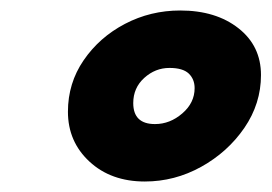

<svg xmlns="http://www.w3.org/2000/svg" viewBox="-20 -783 518 366"><path d="M256 -437Q191.5 -437 150.5 -475Q109.5 -513 109.5 -570Q109.5 -624.5 139.5 -668.2Q169.5 -712 218.2 -737.5Q267 -763 323.5 -763Q391.5 -763 434.5 -729.2Q477.5 -695.5 477.5 -640Q477.5 -585.5 445.8 -539.2Q414 -493 363.5 -465Q313 -437 256 -437ZM275.5 -546.5Q304 -546.5 327.5 -566.8Q351 -587 351 -615Q351 -632 339.8 -642.8Q328.5 -653.5 303 -653.5Q276 -653.5 255 -634.5Q234 -615.5 234 -586.5Q234 -546.5 275.5 -546.5Z"/></svg>

Font: Grandstander
Style: Bold Italic
Weight: 700
Italic angle: -15°
Designer: Tyler Finck
Foundry: Etcetera Type Co
Version: Version 1.200; ttfautohint (v1.8.3)